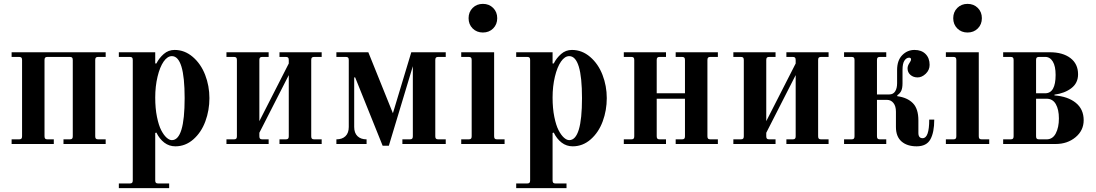

<svg xmlns="http://www.w3.org/2000/svg" viewBox="-20 -744 5663 992"><path d="M40 0H258V-24H226C220 -24 215.8 -25.2 213.5 -27.5C211.2 -29.8 210 -34 210 -40V-434C210 -440 211.2 -444.2 213.5 -446.5C215.8 -448.8 220 -450 226 -450H340C346 -450 350.2 -448.8 352.5 -446.5C354.8 -444.2 356 -440 356 -434V-40C356 -34 354.8 -29.8 352.5 -27.5C350.2 -25.2 346 -24 340 -24H308V0H526V-24H488C482 -24 477.8 -25.2 475.5 -27.5C473.2 -29.8 472 -34 472 -40V-434C472 -440 473.2 -444.2 475.5 -446.5C477.8 -448.8 482 -450 488 -450H526V-474H40V-450H78C84 -450 88.2 -448.8 90.5 -446.5C92.8 -444.2 94 -440 94 -434V-40C94 -34 92.8 -29.8 90.5 -27.5C88.2 -25.2 84 -24 78 -24H40Z M782 -240C782 -278.7 786 -314.7 794 -348C802 -381.3 812.5 -407.3 825.5 -426C838.5 -444.7 852.7 -454 868 -454C912 -454 934 -381.7 934 -237C934 -92.3 912 -20 868 -20C859.3 -20 850.2 -24.3 840.5 -33C830.8 -41.7 821.7 -54.3 813 -71C804.3 -87.7 797 -110.7 791 -140C785 -169.3 782 -202.7 782 -240ZM594 204V228H854V204H798C792 204 787.8 202.8 785.5 200.5C783.2 198.2 782 194 782 188V-57L788 -59C798.7 -37 812.3 -19.7 829 -7C845.7 5.7 864.7 12 886 12C920.7 12 951.7 0 979 -24C1006.3 -48 1027 -79 1041 -117C1055 -155 1062 -195 1062 -237C1062 -279 1054.7 -319 1040 -357C1025.3 -395 1004 -426 976 -450C948 -474 916.7 -486 882 -486C860.7 -486 842 -479 826 -465C810 -451 797.3 -434.7 788 -416H782V-474H594V-450H650C656 -450 660.2 -448.8 662.5 -446.5C664.8 -444.2 666 -440 666 -434V188C666 194 664.8 198.2 662.5 200.5C660.2 202.8 656 204 650 204Z M1150 0H1368V-24H1336C1330 -24 1325.8 -25.2 1323.5 -27.5C1321.2 -29.8 1320 -34 1320 -40V-58L1472 -356V-40C1472 -34 1470.8 -29.8 1468.5 -27.5C1466.2 -25.2 1462 -24 1456 -24H1424V0H1642V-24H1604C1598 -24 1593.8 -25.2 1591.5 -27.5C1589.2 -29.8 1588 -34 1588 -40V-434C1588 -440 1589.2 -444.2 1591.5 -446.5C1593.8 -448.8 1598 -450 1604 -450H1642V-474H1424V-450H1456C1462 -450 1466.2 -448.8 1468.5 -446.5C1470.8 -444.2 1472 -440 1472 -434V-416L1320 -118V-434C1320 -440 1321.2 -444.2 1323.5 -446.5C1325.8 -448.8 1330 -450 1336 -450H1368V-474H1150V-450H1188C1194 -450 1198.2 -448.8 1200.5 -446.5C1202.8 -444.2 1204 -440 1204 -434V-40C1204 -34 1202.8 -29.8 1200.5 -27.5C1198.2 -25.2 1194 -24 1188 -24H1150Z M1718 0H1874V-24C1854 -24 1838.3 -29.5 1827 -40.5C1815.7 -51.5 1810 -67.3 1810 -88V-344H1815L1957 9H1989L2113 -402V-40C2113 -34 2111.8 -29.8 2109.5 -27.5C2107.2 -25.2 2103 -24 2097 -24H2059V0H2283V-24H2245C2239 -24 2234.8 -25.2 2232.5 -27.5C2230.2 -29.8 2229 -34 2229 -40V-434C2229 -440 2230.2 -444.2 2232.5 -446.5C2234.8 -448.8 2239 -450 2245 -450H2283V-474H2105L2010 -159L1883 -474H1718V-450H1766C1772 -450 1776.2 -448.8 1778.5 -446.5C1780.8 -444.2 1782 -440 1782 -434V-88C1782 -67.3 1776.3 -51.5 1765 -40.5C1753.7 -29.5 1738 -24 1718 -24Z M2401 -650C2401 -628.7 2408 -611 2422 -597C2436 -583 2453.7 -576 2475 -576C2496.3 -576 2514 -583 2528 -597C2542 -611 2549 -628.7 2549 -650C2549 -671.3 2542 -689 2528 -703C2514 -717 2496.3 -724 2475 -724C2453.7 -724 2436 -717 2422 -703C2408 -689 2401 -671.3 2401 -650ZM2363 0H2587V-24H2549C2543 -24 2538.8 -25.2 2536.5 -27.5C2534.2 -29.8 2533 -34 2533 -40V-474H2363V-450H2401C2407 -450 2411.2 -448.8 2413.5 -446.5C2415.8 -444.2 2417 -440 2417 -434V-40C2417 -34 2415.8 -29.8 2413.5 -27.5C2411.2 -25.2 2407 -24 2401 -24H2363Z M2835 -240C2835 -278.7 2839 -314.7 2847 -348C2855 -381.3 2865.5 -407.3 2878.5 -426C2891.5 -444.7 2905.7 -454 2921 -454C2965 -454 2987 -381.7 2987 -237C2987 -92.3 2965 -20 2921 -20C2912.3 -20 2903.2 -24.3 2893.5 -33C2883.8 -41.7 2874.7 -54.3 2866 -71C2857.3 -87.7 2850 -110.7 2844 -140C2838 -169.3 2835 -202.7 2835 -240ZM2647 204V228H2907V204H2851C2845 204 2840.8 202.8 2838.5 200.5C2836.2 198.2 2835 194 2835 188V-57L2841 -59C2851.7 -37 2865.3 -19.7 2882 -7C2898.7 5.7 2917.7 12 2939 12C2973.7 12 3004.7 0 3032 -24C3059.3 -48 3080 -79 3094 -117C3108 -155 3115 -195 3115 -237C3115 -279 3107.7 -319 3093 -357C3078.3 -395 3057 -426 3029 -450C3001 -474 2969.7 -486 2935 -486C2913.7 -486 2895 -479 2879 -465C2863 -451 2850.3 -434.7 2841 -416H2835V-474H2647V-450H2703C2709 -450 2713.2 -448.8 2715.5 -446.5C2717.8 -444.2 2719 -440 2719 -434V188C2719 194 2717.8 198.2 2715.5 200.5C2713.2 202.8 2709 204 2703 204Z M3203 0H3421V-24H3389C3383 -24 3378.8 -25.2 3376.5 -27.5C3374.2 -29.8 3373 -34 3373 -40V-234H3519V-40C3519 -34 3517.8 -29.8 3515.5 -27.5C3513.2 -25.2 3509 -24 3503 -24H3471V0H3689V-24H3651C3645 -24 3640.8 -25.2 3638.5 -27.5C3636.2 -29.8 3635 -34 3635 -40V-434C3635 -440 3636.2 -444.2 3638.5 -446.5C3640.8 -448.8 3645 -450 3651 -450H3689V-474H3471V-450H3503C3509 -450 3513.2 -448.8 3515.5 -446.5C3517.8 -444.2 3519 -440 3519 -434V-262H3373V-434C3373 -440 3374.2 -444.2 3376.5 -446.5C3378.8 -448.8 3383 -450 3389 -450H3421V-474H3203V-450H3241C3247 -450 3251.2 -448.8 3253.5 -446.5C3255.8 -444.2 3257 -440 3257 -434V-40C3257 -34 3255.8 -29.8 3253.5 -27.5C3251.2 -25.2 3247 -24 3241 -24H3203Z M3769 0H3987V-24H3955C3949 -24 3944.8 -25.2 3942.5 -27.5C3940.2 -29.8 3939 -34 3939 -40V-58L4091 -356V-40C4091 -34 4089.8 -29.8 4087.5 -27.5C4085.2 -25.2 4081 -24 4075 -24H4043V0H4261V-24H4223C4217 -24 4212.8 -25.2 4210.5 -27.5C4208.2 -29.8 4207 -34 4207 -40V-434C4207 -440 4208.2 -444.2 4210.5 -446.5C4212.8 -448.8 4217 -450 4223 -450H4261V-474H4043V-450H4075C4081 -450 4085.2 -448.8 4087.5 -446.5C4089.8 -444.2 4091 -440 4091 -434V-416L3939 -118V-434C3939 -440 3940.2 -444.2 3942.5 -446.5C3944.8 -448.8 3949 -450 3955 -450H3987V-474H3769V-450H3807C3813 -450 3817.2 -448.8 3819.5 -446.5C3821.8 -444.2 3823 -440 3823 -434V-40C3823 -34 3821.8 -29.8 3819.5 -27.5C3817.2 -25.2 3813 -24 3807 -24H3769Z M4341 0H4559V-24H4527C4521 -24 4516.8 -25.2 4514.5 -27.5C4512.2 -29.8 4511 -34 4511 -40V-228H4563C4576.3 -228 4587.3 -222.7 4596 -212C4604.7 -201.3 4609 -186.3 4609 -167V-88C4609 -54.7 4618.7 -29.7 4638 -13C4657.3 3.7 4683.3 12 4716 12C4750 12 4773.7 0 4787 -24C4800.3 -48 4807 -82 4807 -126H4781C4781 -62 4769.7 -30 4747 -30C4732.3 -30 4725 -39 4725 -57V-122C4725 -162 4715.5 -191.7 4696.5 -211C4677.5 -230.3 4650.7 -242.3 4616 -247V-252C4626 -258.7 4633 -266.7 4637 -276C4641 -285.3 4643 -298 4643 -314V-383C4643 -405 4646.3 -421 4653 -431C4659.7 -441 4667.7 -446 4677 -446C4683.7 -446 4687 -443 4687 -437C4687 -432.3 4684.3 -426.3 4679 -419C4672.3 -409 4669 -399.7 4669 -391C4669 -377 4674 -365.7 4684 -357C4694 -348.3 4706.3 -344 4721 -344C4735.7 -344 4749.7 -350.3 4763 -363C4776.3 -375.7 4783 -391 4783 -409C4783 -432.3 4776 -451 4762 -465C4748 -479 4729 -486 4705 -486C4680.3 -486 4659.2 -477 4641.5 -459C4623.8 -441 4615 -415.3 4615 -382V-314C4615 -296.7 4611.7 -282.7 4605 -272C4598.3 -261.3 4588 -256 4574 -256H4511V-434C4511 -440 4512.2 -444.2 4514.5 -446.5C4516.8 -448.8 4521 -450 4527 -450H4559V-474H4341V-450H4379C4385 -450 4389.2 -448.8 4391.5 -446.5C4393.8 -444.2 4395 -440 4395 -434V-40C4395 -34 4393.8 -29.8 4391.5 -27.5C4389.2 -25.2 4385 -24 4379 -24H4341Z M4905 -650C4905 -628.7 4912 -611 4926 -597C4940 -583 4957.7 -576 4979 -576C5000.3 -576 5018 -583 5032 -597C5046 -611 5053 -628.7 5053 -650C5053 -671.3 5046 -689 5032 -703C5018 -717 5000.3 -724 4979 -724C4957.7 -724 4940 -717 4926 -703C4912 -689 4905 -671.3 4905 -650ZM4867 0H5091V-24H5053C5047 -24 5042.8 -25.2 5040.5 -27.5C5038.2 -29.8 5037 -34 5037 -40V-474H4867V-450H4905C4911 -450 4915.2 -448.8 4917.5 -446.5C4919.8 -444.2 4921 -440 4921 -434V-40C4921 -34 4919.8 -29.8 4917.5 -27.5C4915.2 -25.2 4911 -24 4905 -24H4867Z M5333 -40V-234H5387C5408.3 -234 5424.3 -224.7 5435 -206C5445.7 -187.3 5451 -162.7 5451 -132C5451 -101.3 5445.7 -75.7 5435 -55C5424.3 -34.3 5408.3 -24 5387 -24H5349C5343 -24 5338.8 -25.2 5336.5 -27.5C5334.2 -29.8 5333 -34 5333 -40ZM5333 -262V-434C5333 -440 5334.2 -444.2 5336.5 -446.5C5338.8 -448.8 5343 -450 5349 -450H5380C5396.7 -450 5409.8 -442 5419.5 -426C5429.2 -410 5434 -387 5434 -357C5434 -293.7 5416 -262 5380 -262ZM5163 0H5434C5474.7 0 5509 -11.7 5537 -35C5565 -58.3 5579 -87.7 5579 -123C5579 -161 5565.3 -191 5538 -213C5510.7 -235 5474 -247.7 5428 -251V-255C5463.3 -259.7 5492.5 -270.8 5515.5 -288.5C5538.5 -306.2 5550 -330 5550 -360C5550 -396 5536.8 -424 5510.5 -444C5484.2 -464 5448.7 -474 5404 -474H5163V-450H5201C5207 -450 5211.2 -448.8 5213.5 -446.5C5215.8 -444.2 5217 -440 5217 -434V-40C5217 -34 5215.8 -29.8 5213.5 -27.5C5211.2 -25.2 5207 -24 5201 -24H5163Z"/></svg>

Font: Km Standard TT
Style: Bold
Weight: 700
Designer: Alexey Kryukov <alexios@thessalonica.org.ru>
Version: Version 2.0.2